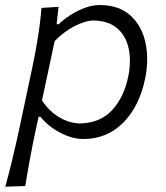

<svg xmlns="http://www.w3.org/2000/svg" viewBox="-34 -526 640 741"><path d="M-13.5 194.5Q1.5 139.5 14.2 86.5Q27 33.5 40 -27L91.5 -269.5Q103 -324 112.2 -381.2Q121.5 -438.5 126 -495.5L192 -499.5L184.5 -432.5H192.5Q211.5 -451 238 -468Q264.5 -485 293.8 -495.8Q323 -506.5 350 -506.5Q424.5 -506.5 468.8 -466.8Q513 -427 527.2 -362.2Q541.5 -297.5 526 -222Q503.5 -114.5 441 -52Q378.5 10.5 287.5 10.5Q245 10.5 198.5 -13.8Q152 -38 122 -75.5H115L104 -25Q91.5 33.5 82 85Q72.5 136.5 63.5 192ZM275.5 -49.5Q354.5 -52 399.5 -101.8Q444.5 -151.5 460.5 -228.5Q473 -287.5 463 -336.8Q453 -386 419.5 -415.8Q386 -445.5 328 -447Q294.5 -446.5 253 -424.8Q211.5 -403 177 -367.5L128 -138.5Q155.5 -96.5 195 -73.2Q234.5 -50 275.5 -49.5Z"/></svg>

Font: Commissioner Flair Light
Style: Italic
Weight: 300
Italic angle: -12°
Designer: Kostas Bartsokas
Foundry: Kostas Bartsokas
Version: Version 1.000; ttfautohint (v1.8.3)